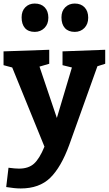

<svg xmlns="http://www.w3.org/2000/svg" viewBox="-27 -821 614 1084"><path d="M567 -461 523 -447 364 -3Q318 123 256.5 183Q195 243 90 243Q56 243 8 235L21 126Q59 131 80 131Q134 131 165 103Q196 75 224 7L42 -440L-7 -453V-531L251 -540V-461L196 -445L294 -155L379 -440L326 -453V-531L567 -540ZM95 -723Q95 -759 116 -780Q137 -801 169 -801Q205 -801 225.5 -779.5Q246 -758 246 -721Q246 -685 224 -663Q202 -641 169 -641Q133 -641 114 -662.5Q95 -684 95 -723ZM320 -723Q320 -759 341.5 -780Q363 -801 395 -801Q430 -801 450.5 -779.5Q471 -758 471 -721Q471 -685 449.5 -663Q428 -641 395 -641Q359 -641 339.5 -662.5Q320 -684 320 -723Z"/></svg>

Font: Bitter Pro OGT
Style: Bold
Weight: 700
Designer: Sol Matas, and Bitter project Authors
Foundry: Sol Matas
Version: Version 2.110